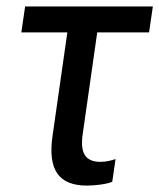

<svg xmlns="http://www.w3.org/2000/svg" viewBox="-20 -559 492 593"><path d="M45.9 -459H188L142.1 -138.2C127.4 -33.7 161.6 14.2 249 14.2C273.4 14.2 310.1 9.8 326.7 2.4L336.9 -67.9C322.3 -62.5 305.7 -59.1 290 -59.1C241.2 -59.1 227.5 -89.4 235.4 -144.5L280.3 -459H440.4L452.1 -539.1H57.6Z"/></svg>

Font: Winston
Style: Italic
Weight: 400
Italic angle: -8.13011°
Designer: Vernon Adams, Kim Jin-seong, David Berlow, Cristiano Sobral
Foundry: The Winston Project Authors
Version: Version 3.004